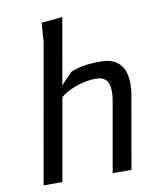

<svg xmlns="http://www.w3.org/2000/svg" viewBox="-89 -883 827 957"><g transform="rotate(-10 325.0 -405.0)"><path d="M149 0H54L177.5 -700L185 -800L291.5 -810L232.5 -475L287 -532.5Q309 -543.5 346.8 -551Q384.5 -558.5 442 -558.5Q504.5 -558.5 536.2 -524.2Q568 -490 568 -424.5Q568 -411 566.8 -396Q565.5 -381 562.5 -365L498.5 0H403.5L466 -354.5Q470.5 -380.5 470.5 -401.5Q470.5 -443 453.2 -460.8Q436 -478.5 404.5 -478.5Q374.5 -478.5 346.2 -472.5Q318 -466.5 293.8 -457.2Q269.5 -448 251 -437Q232.5 -426 222.5 -416.5Z"/></g></svg>

Font: B612 Mono
Style: Italic
Weight: 400
Italic angle: -10°
Version: Version 1.005